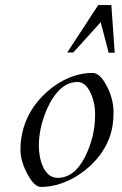

<svg xmlns="http://www.w3.org/2000/svg" viewBox="-20 -728 484 761"><path d="M270.5 -520 379.1 -640 410.6 -519H434.6L421.4 -708H369.4L246.5 -520ZM134 -150.5C134 -228.5 166 -314.2 205 -360C224.1 -382.5 249.6 -403 287.5 -403C303.8 -403 318 -394 330 -376C348 -347.3 357 -313 357 -273C357 -213.7 343.2 -157.2 315.5 -103.5C287.8 -49.8 252 -23 208 -23C154.9 -23 134 -94.4 134 -150.5ZM347 -439C240.8 -439 150.2 -364.1 105 -292C80.1 -251 61 -198.6 61 -135C61 -105 70.2 -72.8 88.5 -38.5C106.8 -4.2 124.7 13 142 13C245.7 13 340 -58 385 -126C412.4 -168.5 430 -212.6 430 -283C430 -318.3 421 -353.2 403 -387.5C385 -421.8 366.3 -439 347 -439Z"/></svg>

Font: fbb
Style: Italic
Weight: 400
Italic angle: -12°
Designer: David J. Perry, Michael Sharpe
Version: Version 0.991